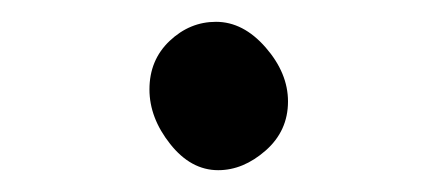

<svg xmlns="http://www.w3.org/2000/svg" viewBox="-20 -136 390 176"><path d="M180 20Q155 20 136 -4Q117 -28 117 -54Q117 -81 135.5 -98.5Q154 -116 178 -116Q203 -116 223.5 -92.5Q244 -69 244 -43Q244 -16 223.5 2Q203 20 180 20Z"/></svg>

Font: ToneOZ-Pinyin-WenKai-Medium
Style: Medium
Weight: 700
Designer: Fontworks Inc.
Foundry: ToneOZ
Version: Version 0.240331